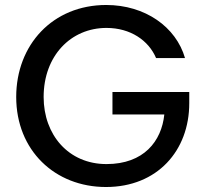

<svg xmlns="http://www.w3.org/2000/svg" viewBox="-20 -739 824 770"><path d="M431 -280H639C628 -173 557 -81 407 -81C255 -81 155 -198 155 -350C155 -515 264 -627 407 -627C503 -627 576 -577 606 -506H722C686 -631 562 -719 406 -719C191 -719 45 -559 45 -350C45 -136 200 11 405 11C611 11 739 -135 739 -325V-370H431Z"/></svg>

Font: UULA Sans Medium
Style: Regular
Weight: 500
Designer: Mohamed Gaber, Laura Garcia Mut
Foundry: Kief Type Foundry
Version: Version 3.006;hotconv 1.0.109;makeotfexe 2.5.65596